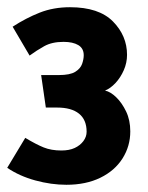

<svg xmlns="http://www.w3.org/2000/svg" viewBox="-20 -791 411 532"><path d="M174 -771Q128 -771 90 -756Q52 -741 15 -717L62 -637Q81 -651 102.5 -663Q124 -675 156 -675Q182 -675 197 -666Q212 -657 212 -638Q212 -627 207.5 -614Q203 -601 188.5 -592Q174 -583 143 -583H94L107 -493H138Q178 -493 199 -476Q220 -459 220 -426Q220 -412 211 -400Q202 -388 187 -381Q172 -374 150 -374Q122 -374 101 -382.5Q80 -391 50 -409L0 -326Q34 -303 78 -291Q122 -279 164 -279Q218 -279 258 -298.5Q298 -318 319.5 -352Q341 -386 341 -427Q341 -458 329.5 -482Q318 -506 302 -521.5Q286 -537 271 -540Q286 -546 300 -561Q314 -576 323 -596.5Q332 -617 332 -639Q332 -692 293 -731.5Q254 -771 174 -771Z"/></svg>

Font: Catamaran
Style: Bold
Weight: 700
Designer: Pria Ravichandran
Version: Version 2.000